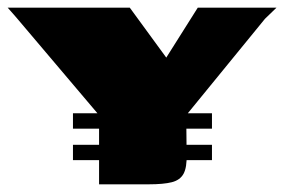

<svg xmlns="http://www.w3.org/2000/svg" viewBox="-28 -480 740 500"><path d="M230 0V-180L14 -435L-8 -460H310L405 -330L487 -460H692L662 -431L457 -180L458 -78Q459 -44 450 -27.5Q441 -11 419.5 -5.5Q398 0 359 0ZM162 -185H524V-145H162ZM162 -103H524V-63H162Z"/></svg>

Font: Genos Thin Black
Style: Regular
Weight: 900
Version: Version 1.010